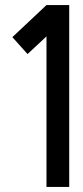

<svg xmlns="http://www.w3.org/2000/svg" viewBox="-20 -740 327 760"><path d="M254 0H164V-596L89 -526L29 -593L164 -720H254Z"/></svg>

Font: Berliner Wand
Style: Regular
Weight: 400
Designer: Peter Wiegel
Foundry: Peter Wiegel
Version: Version 1.000